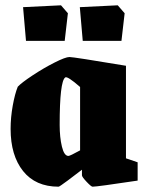

<svg xmlns="http://www.w3.org/2000/svg" viewBox="-20 -691 547 724"><path d="M20 -205Q20 -248 28 -292.5Q36 -337 47 -364Q61 -379 102.5 -406.5Q144 -434 185.5 -455Q227 -476 242 -476Q257 -476 455 -443V-94L499 -79V-10Q346 13 329 13Q324 13 306.5 -5.5Q289 -24 289 -30V-51Q266 -33 235 -10Q204 13 201 13Q114 13 67 -46Q20 -105 20 -205ZM282 -124V-363Q234 -405 226 -399Q205 -384 205 -220Q205 -173 213.5 -138Q222 -103 238 -103Q244 -103 282 -124ZM67 -664 210 -671 236 -641 224 -537H78ZM281 -664 424 -671 450 -641 438 -537H292Z"/></svg>

Font: Grenze Black
Style: Regular
Weight: 900
Designer: Renata Polastri
Foundry: Omnibus-Type
Version: Version 1.002; ttfautohint (v1.8)